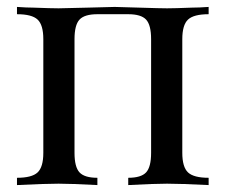

<svg xmlns="http://www.w3.org/2000/svg" viewBox="-20 -534 651 554"><path d="M506 -421V-93Q506 -52 522.5 -36.5Q539 -21 582 -21V0Q501 -4 462 -4Q425 -4 350 0V-21Q387 -21 401.5 -36.5Q416 -52 416 -93V-421Q416 -462 401.5 -477.5Q387 -493 350 -493H261Q224 -493 209.5 -477.5Q195 -462 195 -421V-93Q195 -52 209.5 -36.5Q224 -21 261 -21V0Q186 -4 149 -4Q110 -4 29 0V-21Q72 -21 88.5 -36.5Q105 -52 105 -93V-421Q105 -462 88.5 -477.5Q72 -493 29 -493V-514Q32 -514 38 -513.5Q44 -513 55 -512.5Q66 -512 76 -512Q128 -510 149 -510Q166 -510 234 -512Q304 -514 311 -514Q319 -514 381 -512Q443 -510 462 -510Q484 -510 534 -512Q545 -512 556 -512.5Q567 -513 573 -513.5Q579 -514 582 -514V-493Q539 -493 522.5 -477.5Q506 -462 506 -421Z"/></svg>

Font: Playfair Display
Style: Regular
Weight: 400
Designer: Claus Eggers S?rensen
Foundry: Claus Eggers S?rensen
Version: Version 1.003